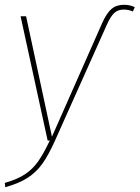

<svg xmlns="http://www.w3.org/2000/svg" viewBox="-26 -587 583 802"><path d="M-6 177Q47 162 79 140.5Q111 119 133.5 87Q156 55 182 0H173L60 -519H83L191 -16L400 -489Q419 -532 439.5 -549.5Q460 -567 492 -567Q517 -567 537 -557L529 -539Q511 -547 491 -547Q467 -547 451.5 -533Q436 -519 420 -483L203 2Q176 62 150.5 97.5Q125 133 89 156Q53 179 -4 195Z"/></svg>

Font: FiraGO Thin
Style: Italic
Weight: 100
Italic angle: -8°
Designer: bBox Type GmbH
Foundry: bBox Type GmbH
Version: Version 1.001